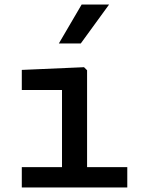

<svg xmlns="http://www.w3.org/2000/svg" viewBox="-20 -830 660 850"><path d="M76.5 0H543.5V-90H365.5V-519L352 -532.5L76.5 -520.5V-431.5H254.5V-90H76.5ZM240.5 -637.5 341.5 -810H463L337.5 -637.5Z"/></svg>

Font: Monaspace Neon Medium
Style: Regular
Weight: 500
Designer: Riley Cran & the Lettermatic Team
Foundry: Lettermatic
Version: Version 1.200 (Monaspace Neon)